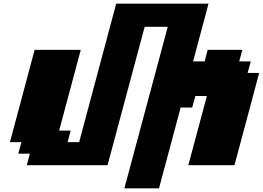

<svg xmlns="http://www.w3.org/2000/svg" viewBox="-20 -895 1424 1040"><path d="M653.8 125H841.3L958.5 -312.5H1021L1038.1 -375H1100.6Q1084 -312.5 1050.3 -187.5Q1016.6 -62.5 1000 0H1250Q1272.5 -83 1317.1 -250Q1361.8 -417 1383.8 -500H1321.3L1338.4 -562.5H1275.9L1292.5 -625H1105L1088.4 -562.5H1025.9L1109.4 -875H609.4L408.7 -125H346.2L362.8 -187.5H300.3L417.5 -625H167.5Q145.5 -542 100.8 -375Q56.2 -208 33.7 -125H96.2L79.1 -62.5H141.6L125 0H562.5L763.7 -750H888.7Q849.6 -604.5 771.2 -312.5Q692.9 -20.5 653.8 125Z"/></svg>

Font: Faithful 32x
Style: BoldOblique
Weight: 400
Foundry: Faithful Resource Pack
Version: Version 1.0; January 27, 2023